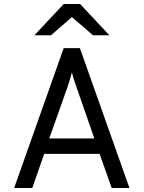

<svg xmlns="http://www.w3.org/2000/svg" viewBox="-20 -941 719 961"><path d="M445.3 -764.6Q418.9 -787.1 339.8 -855.5Q313.5 -832 235.4 -764.6Q213.9 -764.6 152.3 -764.6Q188.5 -803.7 298.8 -920.9Q319.3 -920.9 380.9 -920.9Q418 -881.8 527.3 -764.6Q506.8 -764.6 445.3 -764.6ZM539.1 0Q524.4 -43 478.5 -170.9Q409.2 -170.9 201.2 -170.9Q186.5 -127.9 141.6 0Q119.1 0 50.8 0Q113.3 -174.8 298.8 -700.2Q319.3 -700.2 379.9 -700.2Q442.4 -525.4 627.9 0Q605.5 0 539.1 0ZM452.1 -248Q429.7 -312.5 362.3 -506.8Q344.7 -555.7 339.8 -578.1Q329.1 -539.1 318.4 -506.8Q288.1 -420.9 226.6 -248Q283.2 -248 452.1 -248Z"/></svg>

Font: Overpass
Style: Regular
Weight: 400
Designer: Delve Withrington, Thomas Jockin
Version: Version 3.000;DELV;Overpass; ttfautohint (v1.5)